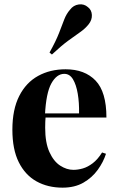

<svg xmlns="http://www.w3.org/2000/svg" viewBox="-20 -850 544 884"><path d="M282 -531Q370 -531 420 -479Q470 -427 470 -309H141L139 -328H344Q345 -377 338 -418.5Q331 -460 316 -485Q301 -510 276 -510Q241 -510 216.5 -466Q192 -422 187 -320L190 -314Q189 -302 188.5 -289Q188 -276 188 -262Q188 -193 207.5 -150Q227 -107 257 -87.5Q287 -68 318 -68Q339 -68 361.5 -74.5Q384 -81 407 -98.5Q430 -116 450 -148L468 -142Q456 -104 430 -68Q404 -32 364 -9Q324 14 268 14Q200 14 148 -15Q96 -44 66.5 -103Q37 -162 37 -253Q37 -346 68.5 -408Q100 -470 155.5 -500.5Q211 -531 282 -531ZM385 -817Q402 -804 403 -781Q404 -758 388 -738Q372 -718 349 -702Q326 -686 294.5 -663Q263 -640 219 -599L208 -608Q238 -662 252 -698.5Q266 -735 276 -761Q286 -787 303 -806Q318 -826 342.5 -829.5Q367 -833 385 -817Z"/></svg>

Font: Playfair Display
Style: Bold
Weight: 700
Designer: Claus Eggers Sørensen
Foundry: Claus Eggers Sørensen
Version: Version 1.203